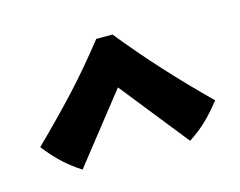

<svg xmlns="http://www.w3.org/2000/svg" viewBox="-50 -672 486 388"><g transform="rotate(-15 193.0 -478.0)"><path d="M10 -420Q59 -468 97 -509Q135 -550 176 -602H210Q285 -509 376 -420Q358 -397 342 -382Q326 -367 306 -354L193 -496L81 -354Q61 -367 45 -381.5Q29 -396 10 -420Z"/></g></svg>

Font: Mirza SemiBold
Style: Regular
Weight: 600
Designer: Arabic design by Kourosh Beigpour, Latin design by Eduardo Tunni, engineering by Lasse Fister
Version: Version 1.0010g